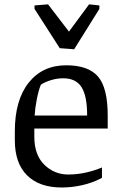

<svg xmlns="http://www.w3.org/2000/svg" viewBox="-20 -835 545 866"><path d="M134.8 -255.4V-218.3Q134.8 -136.2 179.9 -92Q225.1 -47.9 287.6 -47.9Q328.1 -47.9 367.2 -56.6Q406.2 -65.4 439.9 -79.6V-32.7Q397.5 -10.3 350.8 0.2Q304.2 10.7 258.3 10.7Q157.7 10.7 102.3 -43.9Q46.9 -98.6 46.9 -202.1V-242.7Q46.9 -382.8 109.1 -461.7Q171.4 -540.5 278.8 -540.5Q377.9 -540.5 421.9 -490Q465.8 -439.5 465.8 -314V-255.4ZM164.1 -452.6Q153.3 -425.3 145.8 -386.2Q138.2 -347.2 136.2 -314H373Q373 -402.8 347.4 -442.4Q321.8 -481.9 265.1 -481.9Q236.3 -481.9 208.5 -473.1Q180.7 -464.4 164.1 -452.6ZM135.7 -810.5 196.8 -815.4 291 -692.4 381.8 -815.4 428.2 -810.5V-794.9L314.5 -612.8L249.5 -617.7L135.7 -794.9Z"/></svg>

Font: Noticia Text
Style: Regular
Weight: 400
Designer: JM Sole
Foundry: JM Sole
Version: Version 1.003